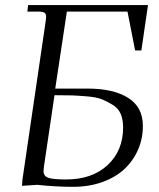

<svg xmlns="http://www.w3.org/2000/svg" viewBox="-20 -722 623 750"><path d="M65.9 3.9 67.9 -22 158.2 -637.2Q160.2 -650.9 160.2 -655.8Q160.2 -668.5 153.3 -672.6Q146.5 -676.8 127.9 -676.8H86.9L89.8 -702.1H558.1L532.2 -524.9H507.8L478 -676.8H241.2L195.8 -376H321.8Q422.9 -376 480.5 -339.8Q538.1 -303.7 538.1 -230Q538.1 -180.2 519 -136.7Q500 -93.3 465.6 -61.3Q431.2 -29.3 379.4 -10.7Q327.6 7.8 265.1 7.8Q199.2 7.8 126 0ZM149.9 -54.2Q149.9 -34.2 168.2 -27.6Q186.5 -21 237.8 -21Q340.3 -21 400.6 -77.4Q460.9 -133.8 460.9 -224.1Q460.9 -254.9 451.4 -277.1Q441.9 -299.3 419.9 -312.7Q397.9 -326.2 377.9 -334.2Q357.9 -342.3 320.3 -345.5Q282.7 -348.6 260 -349.4Q237.3 -350.1 192.9 -350.1L151.9 -73.2Q149.9 -59.6 149.9 -54.2Z"/></svg>

Font: Dihjauti S
Style: Italic
Weight: 400
Italic angle: -9°
Designer: T. Christopher White
Version: Version 3.0.0